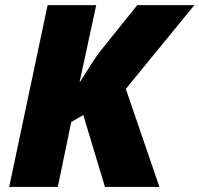

<svg xmlns="http://www.w3.org/2000/svg" viewBox="-20 -734 783 754"><path d="M606 0H392.1L307.1 -282.2L259.8 -254.9L207 0H16.1L167 -713.9H357.9L292 -409.2L310.5 -438Q353.5 -507.8 374 -533.2L519 -713.9H743.2L474.1 -384.8Z"/></svg>

Font: Open Sans Extrabold
Style: Italic
Weight: 800
Italic angle: -12°
Foundry: Ascender Corporation
Version: Version 1.10